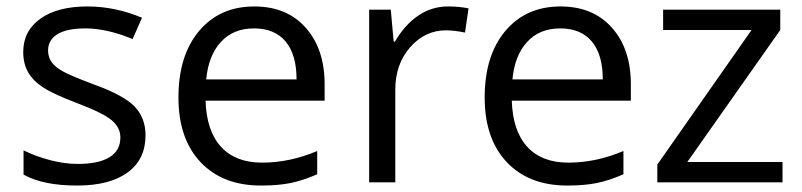

<svg xmlns="http://www.w3.org/2000/svg" viewBox="-20 -565 2485 595"><path d="M431 -146Q431 -71 375.5 -30.5Q320 10 219 10Q113 10 53 -24V-99Q92 -80 136 -68.5Q180 -57 221 -57Q285 -57 319 -77.5Q353 -98 353 -139Q353 -170 326 -192.5Q299 -215 220 -245Q146 -273 114.5 -293.5Q83 -314 67.5 -340.5Q52 -367 52 -404Q52 -469 105 -507Q158 -545 251 -545Q337 -545 420 -510L391 -444Q311 -477 245 -477Q187 -477 158 -459Q129 -441 129 -409Q129 -388 140 -372.5Q151 -357 175.5 -343.5Q200 -330 269 -304Q364 -270 397.5 -234.5Q431 -199 431 -146Z M789 10Q670 10 601.5 -62.5Q533 -135 533 -263Q533 -393 597 -469Q661 -545 768 -545Q869 -545 927.5 -479Q986 -413 986 -304V-253H617Q620 -159 665 -110Q710 -61 792 -61Q878 -61 963 -97V-25Q920 -6 881.5 2Q843 10 789 10ZM767 -477Q703 -477 664.5 -435Q626 -393 619 -319H899Q899 -396 865 -436.5Q831 -477 767 -477Z M1368 -545Q1404 -545 1432 -539L1421 -464Q1388 -471 1362 -471Q1297 -471 1251 -418.5Q1205 -366 1205 -287V0H1124V-535H1191L1200 -436H1204Q1234 -488 1276 -516.5Q1318 -545 1368 -545Z M1738 10Q1619 10 1550.5 -62.5Q1482 -135 1482 -263Q1482 -393 1546 -469Q1610 -545 1717 -545Q1818 -545 1876.5 -479Q1935 -413 1935 -304V-253H1566Q1569 -159 1614 -110Q1659 -61 1741 -61Q1827 -61 1912 -97V-25Q1869 -6 1830.5 2Q1792 10 1738 10ZM1716 -477Q1652 -477 1613.5 -435Q1575 -393 1568 -319H1848Q1848 -396 1814 -436.5Q1780 -477 1716 -477Z M2405 0H2017V-55L2309 -472H2035V-535H2398V-472L2110 -63H2405Z"/></svg>

Font: Stephens Clock
Style: Regular
Weight: 400
Designer: Peter Wiegel (catfonts.de) with slight modifications by DT1.org
Version: Version 0.9.1